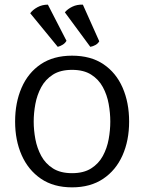

<svg xmlns="http://www.w3.org/2000/svg" viewBox="-20 -794 620 826"><path d="M125 -271Q125 -234 132.2 -195.2Q139.5 -156.5 157.5 -123.2Q175.5 -90 207.8 -69.5Q240 -49 290 -49Q340 -49 372.2 -69.5Q404.5 -90 422.5 -123.2Q440.5 -156.5 447.5 -195.2Q454.5 -234 454.5 -271Q454.5 -308 447.5 -347Q440.5 -386 422.5 -419.2Q404.5 -452.5 372.2 -473Q340 -493.5 290 -493.5Q240 -493.5 207.8 -473Q175.5 -452.5 157.5 -419.2Q139.5 -386 132.2 -347Q125 -308 125 -271ZM45 -271Q45 -352.5 73 -416.8Q101 -481 155.5 -517.8Q210 -554.5 290 -554.5Q370.5 -554.5 425 -517.8Q479.5 -481 507.5 -416.8Q535.5 -352.5 535.5 -271Q535.5 -189.5 507 -125.5Q478.5 -61.5 423.8 -24.8Q369 12 290 12Q210.5 12 156 -25.2Q101.5 -62.5 73.2 -126.5Q45 -190.5 45 -271ZM186 -774 266 -618.5Q260.5 -608.5 250.2 -602Q240 -595.5 228.5 -592.5L110 -737Q121 -752 141.2 -763Q161.5 -774 186 -774ZM336.5 -774 407 -616.5Q401.5 -606.5 390.8 -600.5Q380 -594.5 368.5 -592.5L259 -741Q271 -755.5 291.2 -765.2Q311.5 -775 336.5 -774Z"/></svg>

Font: Signika SC
Style: Regular
Weight: 300
Designer: Anna Giedryś
Foundry: Anna Giedryś
Version: Version 2.000